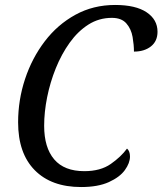

<svg xmlns="http://www.w3.org/2000/svg" viewBox="-20 -744 655 774"><path d="M307 10Q187 10 120 -58Q53 -126 53 -251Q53 -341 81 -425.5Q109 -510 160.5 -577.5Q212 -645 284 -684.5Q356 -724 444 -724Q527 -724 571 -694.5Q615 -665 615 -616Q615 -578 588.5 -557Q562 -536 520 -536Q520 -563 514.5 -595Q509 -627 489.5 -649.5Q470 -672 431 -672Q379 -672 336.5 -645Q294 -618 261 -572Q228 -526 205 -469Q182 -412 170 -352Q158 -292 158 -237Q158 -149 198.5 -101.5Q239 -54 320 -54Q385 -54 426.5 -83Q468 -112 492 -145Q504 -135 504 -113Q504 -87 483.5 -58.5Q463 -30 419 -10Q375 10 307 10Z"/></svg>

Font: Noto Serif SemiCondensed
Style: Italic
Weight: 400
Width: 4
Italic angle: -12°
Designer: Monotype Design Team
Foundry: Monotype Imaging Inc.
Version: Version 2.013